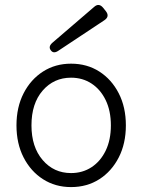

<svg xmlns="http://www.w3.org/2000/svg" viewBox="-20 -750 579 781"><path d="M269 11Q205 11 155 -21Q105 -53 76 -109.5Q47 -166 47 -240Q47 -314 76 -370.5Q105 -427 155 -459Q205 -491 269 -491Q334 -491 384 -459Q434 -427 463 -370.5Q492 -314 492 -240Q492 -166 463 -109.5Q434 -53 384 -21Q334 11 269 11ZM269 -46Q316 -46 352.5 -70Q389 -94 410 -137.5Q431 -181 431 -240Q431 -299 410 -342.5Q389 -386 352.5 -410Q316 -434 269 -434Q199 -434 153.5 -381.5Q108 -329 108 -240Q108 -152 153.5 -99Q199 -46 269 -46ZM218 -544Q198 -530 187 -545Q175 -560 193 -576L363 -722Q382 -739 399 -719L411 -704Q427 -683 405 -668Z"/></svg>

Font: Zen Maru Gothic
Style: Regular
Weight: 400
Designer: Yoshimichi Ohira
Foundry: Positype
Version: Version 1.002